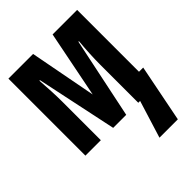

<svg xmlns="http://www.w3.org/2000/svg" viewBox="-214 -659 968 968"><g transform="rotate(-45 270.0 -174.5)"><path d="M20 0H130V-275C130 -323 127 -376 123 -431H127L218 0H311L401 -431H405C400 -376 397 -320 397 -276V0H410L348 200H479L540 -108H510V-549H335L264 -192L196 -549H20Z"/></g></svg>

Font: Noto Sans Mono Condensed ExtraBold
Style: Regular
Weight: 800
Width: 3
Designer: Monotype Design Team
Foundry: Monotype Imaging Inc.
Version: Version 2.014